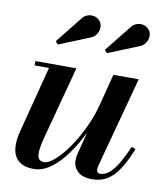

<svg xmlns="http://www.w3.org/2000/svg" viewBox="-80 -769 742 847"><g transform="rotate(10 290.5 -345.5)"><path d="M129 10Q83 10 59.8 -10.2Q36.5 -30.5 32.5 -64.8Q28.5 -99 39.5 -141L117 -440.5H52.5V-460H236.5L153.5 -149.5Q142.5 -110.5 138.8 -83.2Q135 -56 141.2 -41.8Q147.5 -27.5 168 -27.5Q187 -27.5 215 -52Q243 -76.5 272.5 -118.5Q302 -160.5 327.5 -214.2Q353 -268 368 -327H383Q372.5 -284 353.8 -237.5Q335 -191 310.2 -147Q285.5 -103 256.2 -67.5Q227 -32 194.8 -11Q162.5 10 129 10ZM390 10Q345.5 10 324.2 -10.2Q303 -30.5 303 -58Q303 -65 304.2 -74.8Q305.5 -84.5 307.5 -92.5L402 -460H515.5L406.5 -54.5Q405.5 -50 404.8 -45.2Q404 -40.5 404 -37Q404 -20 420 -20Q438.5 -20 457 -33.5Q475.5 -47 494.8 -77.8Q514 -108.5 536.5 -161L555 -154.5Q532 -97 508.2 -60.8Q484.5 -24.5 455.8 -7.2Q427 10 390 10ZM357 -549 346 -562 438 -677.5Q447.5 -691 460 -696.5Q472.5 -702 484.8 -701.2Q497 -700.5 507 -694.8Q517 -689 522.5 -680.5Q531 -667.5 529.5 -651.5Q528 -635.5 518 -622.2Q508 -609 491 -603.5ZM137 -549 126 -562 218 -677.5Q227.5 -691 240 -696.5Q252.5 -702 264.8 -701.2Q277 -700.5 287 -694.8Q297 -689 302.5 -680.5Q311 -667.5 309.5 -651.5Q308 -635.5 298 -622.2Q288 -609 271 -603.5Z"/></g></svg>

Font: Bodoni Moda 11pt SemiBold
Style: Italic
Weight: 600
Italic angle: -13°
Designer: Owen Earl
Foundry: indestructible type
Version: Version 2.004